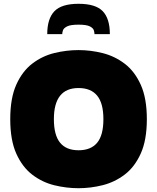

<svg xmlns="http://www.w3.org/2000/svg" viewBox="-20 -982 828 1012"><path d="M394 10Q330 10 266.5 -5.5Q203 -21 150.5 -61Q98 -101 66 -172Q34 -243 34 -354Q34 -465 66 -536Q98 -607 150.5 -647Q203 -687 266.5 -702.5Q330 -718 394 -718Q458 -718 521.5 -702Q585 -686 637.5 -646Q690 -606 722 -535Q754 -464 754 -354Q754 -244 722 -173Q690 -102 637.5 -62Q585 -22 521.5 -6Q458 10 394 10ZM394 -190Q459 -190 492 -229.5Q525 -269 525 -354Q525 -438 492 -478Q459 -518 394 -518Q264 -518 264 -354Q264 -270 296.5 -230Q329 -190 394 -190ZM394 -962Q304 -962 266.5 -922.5Q229 -883 229 -802H308Q308 -811 312 -822.5Q316 -834 334 -843Q352 -852 394 -852Q436 -852 453.5 -843Q471 -834 474.5 -822.5Q478 -811 478 -802H559Q559 -884 521.5 -923Q484 -962 394 -962Z"/></svg>

Font: Rowdies
Style: Bold
Weight: 700
Designer: Jaikishan Patel
Version: Version 1.000; ttfautohint (v1.8.3)